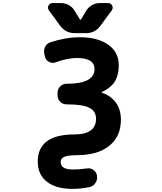

<svg xmlns="http://www.w3.org/2000/svg" viewBox="-20 -1003 1040 1229"><path d="M445.3 206.1Q337.9 206.1 280.3 160.2Q221.7 115.2 221.7 31.2Q221.7 -142.6 458 -142.6Q527.3 -142.6 561.5 -168.9Q594.7 -194.3 594.7 -242.2Q594.7 -290 554.7 -311.5Q513.7 -335 406.2 -335Q381.8 -335 365.2 -351.6Q348.6 -368.2 348.6 -392.6V-409.2Q348.6 -432.6 365.2 -449.7Q381.8 -466.8 406.2 -466.8Q497.1 -466.8 542 -491.2Q585 -514.6 585 -560.5Q585 -631.8 471.7 -631.8Q414.1 -631.8 336.9 -604.5Q327.1 -600.6 318.4 -600.6Q306.6 -600.6 294.9 -606.4Q274.4 -616.2 268.6 -637.7L263.7 -657.2Q261.7 -666 261.7 -673.8Q261.7 -688.5 268.6 -703.1Q279.3 -724.6 302.7 -732.4Q401.4 -764.6 491.2 -764.6Q605.5 -764.6 672.9 -716.8Q740.2 -668.9 740.2 -585.9Q740.2 -509.8 703.1 -464.8Q676.8 -434.6 631.8 -414.1Q629.9 -413.1 630.4 -411.6Q630.9 -410.2 631.8 -409.2Q679.7 -394.5 710 -360.4Q753.9 -313.5 753.9 -236.3Q753.9 -128.9 678.7 -69.3Q604.5 -9.8 474.6 -9.8Q411.1 -9.8 388.7 2Q368.2 12.7 368.2 33.2Q368.2 82 445.3 82Q446.3 82 447.3 82Q490.2 82 535.2 75.2Q540 74.2 544.9 74.2Q562.5 74.2 577.1 84Q596.7 97.7 600.6 120.1V123Q601.6 128.9 601.6 133.8Q601.6 152.3 590.8 168Q577.1 189.5 553.7 194.3Q497.1 206.1 445.3 206.1ZM458 -791Q400.4 -791 366.2 -836.9L293 -936.5Q287.1 -945.3 287.1 -953.1Q287.1 -960 290 -966.8Q298.8 -983.4 316.4 -983.4H370.1Q397.5 -983.4 420.9 -970.2Q444.3 -957 458 -933.6L491.2 -878.9Q492.2 -877 494.6 -877Q497.1 -877 499 -878.9L531.2 -933.6Q544.9 -956.1 568.4 -969.7Q591.8 -983.4 619.1 -983.4H671.9Q689.5 -983.4 698.2 -966.8Q701.2 -960 701.2 -953.1Q701.2 -944.3 695.3 -936.5L623 -837.9Q588.9 -791 531.2 -791Z"/></svg>

Font: Rounded Mgen+ 1m bold
Style: Bold
Weight: 700
Designer: [Source Han Sans]
Ryoko NISHIZUKA  (kana & ideographs); Paul D. Hunt (Latin, Greek & Cyrillic); Wenlong ZHANG  (bopomofo
Version: Version 1.059.20150602